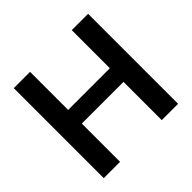

<svg xmlns="http://www.w3.org/2000/svg" viewBox="-176 -912 1097 1097"><g transform="rotate(-45 372.0 -363.5)"><path d="M71.8 0V-727.1H203.6V-419.4H540.5V-727.1H672.4V0H540.5V-309.1H203.6V0Z"/></g></svg>

Font: Interop SemBd
Style: Regular
Weight: 600
Designer: Rasmus Andersson, Google, Jang Haemin
Foundry: jhaemin
Version: Version 1.007